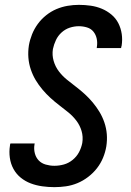

<svg xmlns="http://www.w3.org/2000/svg" viewBox="-20 -763 540 791"><path d="M204 8Q179 8 154 4.5Q129 1 106.5 -7.5Q84 -16 65.5 -31Q47 -46 35.5 -67Q24 -88 20.5 -113Q17 -138 21 -163Q21 -165 21.5 -167.5Q22 -170 23 -172H123Q123 -171 122.5 -170Q122 -169 122 -167Q119 -149 123.5 -131.5Q128 -114 139.5 -102Q151 -90 168.5 -85Q186 -80 204 -80Q224 -80 243.5 -85.5Q263 -91 279.5 -104.5Q296 -118 305.5 -136Q315 -154 319 -174Q323 -200 316 -223.5Q309 -247 294.5 -266Q280 -285 261.5 -300Q243 -315 224 -329.5Q205 -344 187.5 -360Q170 -376 154.5 -394.5Q139 -413 127 -433Q115 -453 107 -476.5Q99 -500 97 -525Q95 -550 99 -576Q103 -599 112 -621.5Q121 -644 135.5 -664Q150 -684 170 -700Q190 -716 212.5 -725.5Q235 -735 258.5 -739Q282 -743 305 -743Q330 -743 354 -739.5Q378 -736 399.5 -727Q421 -718 439 -703Q457 -688 467.5 -667.5Q478 -647 481.5 -623Q485 -599 481 -574Q480 -572 479.5 -569.5Q479 -567 479 -565H378Q379 -566 379 -567Q379 -568 379 -569Q382 -587 378.5 -603.5Q375 -620 365 -632.5Q355 -645 338.5 -650Q322 -655 305 -655Q286 -655 267.5 -649Q249 -643 234 -629.5Q219 -616 210.5 -598Q202 -580 198 -561Q194 -536 201 -512Q208 -488 222.5 -469Q237 -450 255.5 -435Q274 -420 293 -405.5Q312 -391 329.5 -375Q347 -359 362 -341Q377 -323 389.5 -302.5Q402 -282 410 -258.5Q418 -235 420 -210.5Q422 -186 418 -160Q414 -136 404.5 -113Q395 -90 379.5 -70Q364 -50 343 -34Q322 -18 299 -8.5Q276 1 252 4.5Q228 8 204 8Z"/></svg>

Font: Iosevka Curly Semibold Oblique
Style: Regular
Weight: 600
Italic angle: -9°
Monospace: yes
Designer: Belleve Invis
Foundry: Belleve Invis
Version: Version 11.1.0; ttfautohint (v1.8.3)